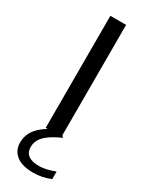

<svg xmlns="http://www.w3.org/2000/svg" viewBox="-210 -635 687 883"><g transform="rotate(30 133.5 -194.0)"><path d="M91.5 0V-595H175V0ZM144 207.5Q84.5 207.5 53.8 183Q23 158.5 23 116Q23 88.5 35.8 63.5Q48.5 38.5 78.2 15.8Q108 -7 159.5 -28L183 0Q141 19 117.5 36.8Q94 54.5 84.8 72.8Q75.5 91 75.5 110.5Q75.5 138 94.5 152.8Q113.5 167.5 151.5 167.5Q170.5 167.5 190.2 163Q210 158.5 235.5 149V189Q214 198 191.2 202.8Q168.5 207.5 144 207.5Z"/></g></svg>

Font: Encode Sans SC SemiExpanded
Style: Regular
Weight: 400
Width: 6
Designer: Multiple Designers
Foundry: Impallari Type
Version: Version 3.002